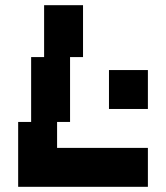

<svg xmlns="http://www.w3.org/2000/svg" viewBox="-20 -720 640 740"><path d="M50 0H550V-150H200V-250H250V-500H300V-700H150V-500H100V-250H50ZM400 -300H550V-450H400Z"/></svg>

Font: LS-VG5000 Bold Shifted
Style: Regular
Weight: 400
Designer: Justin Bihan, 2021
Foundry: Justin Bihan, 2021
Version: Version 1.000;Glyphs 3.1.2 (3151)